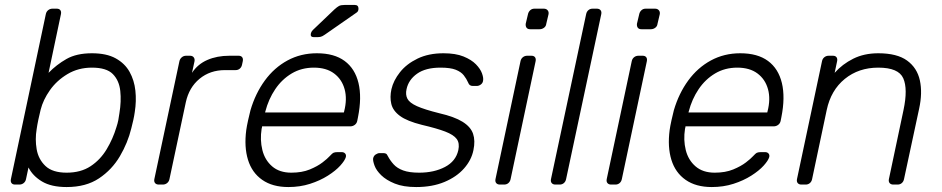

<svg xmlns="http://www.w3.org/2000/svg" viewBox="-20 -745 3804 775"><path d="M249 10Q187 10 149.5 -12.5Q112 -35 95 -69L85 -22Q83 -12 75.5 -6Q68 0 58 0H41Q31 0 26.5 -6Q22 -12 24 -22L165 -688Q167 -698 174.5 -704Q182 -710 192 -710H209Q219 -710 223.5 -704Q228 -698 226 -688L176 -451Q208 -484 248.5 -507Q289 -530 351 -530Q410 -530 447 -509.5Q484 -489 503 -455Q522 -421 526.5 -379Q531 -337 524 -293Q522 -278 518 -260Q514 -242 510 -227Q496 -169 464 -114.5Q432 -60 379.5 -25Q327 10 249 10ZM249 -48Q306 -48 345.5 -74Q385 -100 410.5 -142.5Q436 -185 450 -232Q455 -247 457.5 -260Q460 -273 462 -288Q470 -336 465.5 -378Q461 -420 435.5 -446Q410 -472 351 -472Q296 -472 252.5 -446Q209 -420 181.5 -381Q154 -342 144 -302Q140 -287 135 -263Q130 -239 128 -224Q121 -183 128 -142.5Q135 -102 163.5 -75Q192 -48 249 -48Z M621 0Q611 0 606 -6Q601 -12 603 -22L704 -497Q706 -507 713.5 -513.5Q721 -520 731 -520H747Q757 -520 762 -513.5Q767 -507 765 -497L755 -451Q778 -486 817 -503Q856 -520 906 -520H943Q953 -520 957.5 -514Q962 -508 960 -498L957 -484Q955 -474 948 -468Q941 -462 931 -462H888Q828 -462 785.5 -427Q743 -392 730 -332L664 -22Q662 -12 654.5 -6Q647 0 637 0Z M1144 10Q1080 10 1038.5 -19Q997 -48 981 -100Q965 -152 974 -220Q976 -235 981.5 -260Q987 -285 991 -300Q1011 -368 1049 -420Q1087 -472 1140.5 -501Q1194 -530 1259 -530Q1329 -530 1371 -499Q1413 -468 1427 -410Q1441 -352 1425 -272L1422 -257Q1420 -247 1412 -241Q1404 -235 1394 -235H1038Q1038 -235 1037.5 -231Q1037 -227 1036 -225Q1029 -180 1039 -139.5Q1049 -99 1078.5 -73.5Q1108 -48 1156 -48Q1199 -48 1230.5 -61Q1262 -74 1282 -89.5Q1302 -105 1309 -113Q1321 -126 1326.5 -128.5Q1332 -131 1343 -131H1359Q1368 -131 1373 -125.5Q1378 -120 1376 -111Q1372 -97 1353.5 -76.5Q1335 -56 1303.5 -36Q1272 -16 1231.5 -3Q1191 10 1144 10ZM1050 -291H1368L1369 -295Q1382 -345 1371 -385Q1360 -425 1328.5 -448.5Q1297 -472 1247 -472Q1197 -472 1157.5 -448.5Q1118 -425 1091 -385Q1064 -345 1051 -295ZM1247 -595Q1231 -595 1235 -611Q1237 -618 1243 -624L1330 -707Q1341 -717 1348.5 -721Q1356 -725 1371 -725H1412Q1427 -725 1427 -710Q1427 -699 1419 -694L1291 -605Q1281 -598 1274.5 -596.5Q1268 -595 1258 -595Z M1660 10Q1608 10 1573.5 -4Q1539 -18 1519 -37.5Q1499 -57 1492 -76Q1485 -95 1486 -105Q1488 -116 1496.5 -121.5Q1505 -127 1512 -127H1527Q1533 -127 1537.5 -125Q1542 -123 1546 -114Q1555 -97 1569 -81.5Q1583 -66 1607.5 -57Q1632 -48 1672 -48Q1732 -48 1776 -71Q1820 -94 1830 -139Q1836 -167 1823.5 -184Q1811 -201 1777 -214Q1743 -227 1683 -241Q1623 -256 1594.5 -277Q1566 -298 1559.5 -325.5Q1553 -353 1560 -385Q1568 -420 1594.5 -453.5Q1621 -487 1665.5 -508.5Q1710 -530 1770 -530Q1819 -530 1851 -517Q1883 -504 1901 -485.5Q1919 -467 1925.5 -449Q1932 -431 1930 -420Q1929 -410 1921 -404Q1913 -398 1904 -398H1889Q1881 -398 1876.5 -401.5Q1872 -405 1870 -411Q1863 -427 1852 -441Q1841 -455 1819.5 -463.5Q1798 -472 1758 -472Q1698 -472 1663.5 -447.5Q1629 -423 1621 -385Q1616 -363 1624.5 -346.5Q1633 -330 1663 -316.5Q1693 -303 1753 -288Q1814 -274 1847 -253.5Q1880 -233 1889.5 -205Q1899 -177 1891 -139Q1883 -99 1853 -65Q1823 -31 1774 -10.5Q1725 10 1660 10Z M1998 0Q1988 0 1983 -6Q1978 -12 1980 -22L2081 -498Q2083 -508 2090.5 -514Q2098 -520 2108 -520H2125Q2135 -520 2139.5 -514Q2144 -508 2142 -498L2041 -22Q2039 -12 2032 -6Q2025 0 2015 0ZM2120 -627Q2110 -627 2105.5 -633Q2101 -639 2102 -649L2111 -687Q2113 -697 2120 -703.5Q2127 -710 2137 -710H2175Q2185 -710 2190.5 -703.5Q2196 -697 2194 -687L2185 -649Q2184 -639 2176 -633Q2168 -627 2158 -627Z M2222 0Q2212 0 2207 -6Q2202 -12 2204 -22L2346 -688Q2348 -698 2355 -704Q2362 -710 2372 -710H2389Q2399 -710 2404 -704Q2409 -698 2407 -688L2265 -22Q2263 -12 2256 -6Q2249 0 2239 0Z M2447 0Q2437 0 2432 -6Q2427 -12 2429 -22L2530 -498Q2532 -508 2539.5 -514Q2547 -520 2557 -520H2574Q2584 -520 2588.5 -514Q2593 -508 2591 -498L2490 -22Q2488 -12 2481 -6Q2474 0 2464 0ZM2569 -627Q2559 -627 2554.5 -633Q2550 -639 2551 -649L2560 -687Q2562 -697 2569 -703.5Q2576 -710 2586 -710H2624Q2634 -710 2639.5 -703.5Q2645 -697 2643 -687L2634 -649Q2633 -639 2625 -633Q2617 -627 2607 -627Z M2853 10Q2789 10 2747.5 -19Q2706 -48 2690 -100Q2674 -152 2683 -220Q2685 -235 2690.5 -260Q2696 -285 2700 -300Q2720 -368 2758 -420Q2796 -472 2849.5 -501Q2903 -530 2968 -530Q3038 -530 3080 -499Q3122 -468 3136 -410Q3150 -352 3134 -272L3131 -257Q3129 -247 3121 -241Q3113 -235 3103 -235H2747Q2747 -235 2746.5 -231Q2746 -227 2745 -225Q2738 -180 2748 -139.5Q2758 -99 2787.5 -73.5Q2817 -48 2865 -48Q2908 -48 2939.5 -61Q2971 -74 2991 -89.5Q3011 -105 3018 -113Q3030 -126 3035.5 -128.5Q3041 -131 3052 -131H3068Q3077 -131 3082 -125.5Q3087 -120 3085 -111Q3081 -97 3062.5 -76.5Q3044 -56 3012.5 -36Q2981 -16 2940.5 -3Q2900 10 2853 10ZM2759 -291H3077L3078 -295Q3091 -345 3080 -385Q3069 -425 3037.5 -448.5Q3006 -472 2956 -472Q2906 -472 2866.5 -448.5Q2827 -425 2800 -385Q2773 -345 2760 -295Z M3215 0Q3205 0 3200 -6Q3195 -12 3197 -22L3298 -498Q3300 -508 3307.5 -514Q3315 -520 3325 -520H3342Q3352 -520 3356.5 -514Q3361 -508 3359 -498L3349 -451Q3380 -486 3424 -508Q3468 -530 3525 -530Q3601 -530 3641.5 -500.5Q3682 -471 3693 -420.5Q3704 -370 3690 -306L3629 -22Q3627 -12 3620 -6Q3613 0 3603 0H3586Q3576 0 3571 -6Q3566 -12 3568 -22L3627 -301Q3645 -386 3626 -429Q3607 -472 3525 -472Q3446 -472 3390 -426.5Q3334 -381 3317 -301L3258 -22Q3256 -12 3249 -6Q3242 0 3232 0Z"/></svg>

Font: Rubik Light Light
Style: Italic
Weight: 300
Italic angle: -12°
Version: Version 2.104